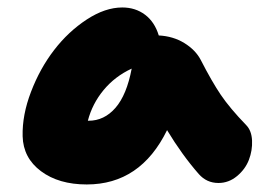

<svg xmlns="http://www.w3.org/2000/svg" viewBox="-20 -739 718 509"><path d="M210 -250Q135.7 -250 88.6 -285.2Q41.5 -320.3 40 -377.9Q38.6 -434.1 62.3 -495.8Q85.9 -557.6 123.5 -606.4Q161.1 -655.3 210 -687.3Q258.8 -719.2 304.2 -719.2Q338.9 -719.2 364.5 -700Q390.1 -680.7 400.9 -645Q439 -643.1 468.8 -624.8Q498.5 -606.4 512.2 -580.1Q541.5 -522.9 565.4 -487.5Q589.4 -452.1 632.8 -407.2Q647 -392.6 648.2 -366.5Q649.4 -340.3 639.9 -315.4Q630.4 -290.5 608.4 -272.2Q586.4 -253.9 559.1 -253.9Q527.8 -253.9 506.8 -277.8Q462.4 -328.6 422.9 -394Q352.5 -250 210 -250ZM214.8 -418.9Q256.3 -418.9 286.1 -453.1Q315.9 -487.3 329.1 -557.1Q284.7 -536.6 254.6 -500.2Q224.6 -463.9 212.9 -418.9Z"/></svg>

Font: Shantell Sans Irregular Bouncy
Style: Regular
Weight: 800
Designer: Stephen Nixon, Anya Danilova, Shantell Martin
Foundry: Arrow Type
Version: Version 1.006;[9816181b4]